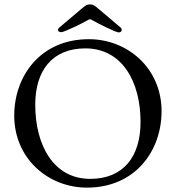

<svg xmlns="http://www.w3.org/2000/svg" viewBox="-20 -843 803 877"><path d="M260 -696C273 -696 355 -736 381 -751C386 -754 388 -755 391 -755C394 -755 397 -754 401 -751C427 -736 509 -695 522 -695C531 -695 536 -700 536 -706C536 -710 535 -714 530 -718L432 -801C413 -817 406 -823 391 -823C376 -823 369 -817 350 -801L252 -718C247 -714 245 -710 245 -706C245 -700 251 -696 260 -696ZM377 14C599 14 718 -155 718 -335C718 -532 562 -664 386 -664C164 -664 45 -495 45 -315C45 -118 201 14 377 14ZM392 -26C225 -26 141 -179 141 -365C141 -521 219 -622 370 -622C537 -622 622 -471 622 -286C622 -129 545 -26 392 -26Z"/></svg>

Font: EB Garamond
Style: Regular
Weight: 400
Designer: Georg Duffner and Octavio Pardo
Foundry: Georg Duffner
Version: Version 1.000;PS 001.000;hotconv 1.0.88;makeotf.lib2.5.64775